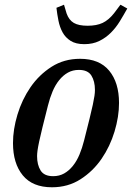

<svg xmlns="http://www.w3.org/2000/svg" viewBox="-20 -781 559 813"><path d="M205 -35Q231 -35 251.5 -46.5Q272 -58 288.5 -78.5Q305 -99 316.5 -126.5Q328 -154 336 -186Q350 -241 359 -277.5Q368 -314 373 -337.5Q378 -361 380 -375Q382 -389 382 -400Q382 -437 367 -461Q352 -485 314 -485Q288 -485 267.5 -473.5Q247 -462 230.5 -441.5Q214 -421 202.5 -393.5Q191 -366 183 -334Q169 -279 160 -242.5Q151 -206 146 -182.5Q141 -159 139 -144.5Q137 -130 137 -120Q137 -83 152 -59Q167 -35 205 -35ZM200 12Q118 12 76.5 -38.5Q35 -89 35 -175Q35 -233 54 -296Q73 -359 109 -411.5Q145 -464 198 -498Q251 -532 319 -532Q401 -532 442.5 -481.5Q484 -431 484 -345Q484 -287 465 -224Q446 -161 410 -108.5Q374 -56 321 -22Q268 12 200 12ZM337 -594Q301 -594 279 -608Q257 -622 245 -644Q233 -666 227.5 -693.5Q222 -721 219 -748L251 -761L262 -724Q272 -696 292.5 -684Q313 -672 351 -672Q389 -672 414.5 -684Q440 -696 463 -725L490 -761L519 -745Q504 -718 487.5 -691Q471 -664 449.5 -642.5Q428 -621 400.5 -607.5Q373 -594 337 -594Z"/></svg>

Font: IBM Plex Serif Medium
Style: Italic
Weight: 500
Italic angle: -14°
Designer: Mike Abbink, Paul van der Laan, Pieter van Rosmalen
Foundry: Bold Monday
Version: Version 2.5